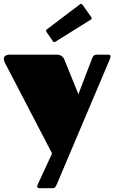

<svg xmlns="http://www.w3.org/2000/svg" viewBox="-20 -787 601 1008"><path d="M391.6 -292.5 460 -471.2Q462.4 -477.5 464.4 -482.7Q466.3 -487.8 469.2 -491.7Q472.2 -495.6 477.1 -497.8Q481.9 -500 489.7 -500H546.9Q560.5 -500 560.5 -492.2Q560.5 -485.8 555.7 -474.1L279.8 176.8Q276.9 183.1 274.9 187.7Q272.9 192.4 270.3 195.3Q267.6 198.2 263.7 199.7Q259.8 201.2 252.9 201.2H189.9Q175.3 201.2 175.3 192.4Q175.3 186.5 181.2 174.8L253.4 18.6L4.9 -459Q2.4 -463.9 1.2 -468.8Q0 -473.6 0 -477.5Q0 -489.7 9.5 -494.9Q19 -500 28.8 -500H276.4Q293.9 -500 303.5 -492.9Q313 -485.8 315.9 -479ZM272 -568.8Q270 -567.9 268.6 -566.9Q267.1 -565.9 265.6 -565.9Q260.3 -565.9 257.3 -570.8L224.6 -618.7Q221.7 -622.1 221.7 -625.5Q221.7 -628.9 226.1 -632.8L398.9 -763.7Q402.3 -766.6 405.8 -766.6Q409.2 -766.6 413.1 -762.2L458 -698.7Q461.4 -694.8 461.4 -691.4Q461.4 -687 457 -684.1Z"/></svg>

Font: Fascinate Cyrillic
Style: Regular
Weight: 900
Designer: Denis Ignatov
Foundry: Astigmatic (AOETI)
Version: Version 1.00 November 30, 2018, initial release